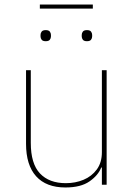

<svg xmlns="http://www.w3.org/2000/svg" viewBox="-20 -816 596 848"><path d="M430 0V-76H427Q414 -42 375.5 -15Q337 12 269 12Q184 12 139.5 -37.5Q95 -87 95 -181V-506H116V-185Q116 -93 156.5 -50Q197 -7 271 -7Q313 -7 349 -22Q385 -37 407.5 -67.5Q430 -98 430 -144V-506H451V0ZM156 -778V-796H390V-778ZM182 -634Q169 -634 164 -640.5Q159 -647 159 -655V-662Q159 -670 164 -676.5Q169 -683 182 -683Q195 -683 200 -676.5Q205 -670 205 -662V-655Q205 -647 200 -640.5Q195 -634 182 -634ZM364 -634Q351 -634 346 -640.5Q341 -647 341 -655V-662Q341 -670 346 -676.5Q351 -683 364 -683Q377 -683 382 -676.5Q387 -670 387 -662V-655Q387 -647 382 -640.5Q377 -634 364 -634Z"/></svg>

Font: IBM Plex Sans Thin
Style: Regular
Weight: 250
Designer: Mike Abbink, Paul van der Laan, Pieter van Rosmalen
Foundry: Bold Monday
Version: Version 3.201